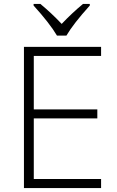

<svg xmlns="http://www.w3.org/2000/svg" viewBox="-20 -951 592 971"><path d="M491.2 0H101.1V-713.9H491.2V-668H150.9V-397.9H472.2V-352.1H150.9V-45.9H491.2ZM149.9 -931.2H184.1Q239.7 -885.3 292 -830.1Q344.7 -885.7 399.9 -931.2H434.1V-922.9Q351.1 -831.1 315.9 -771H268.1Q231 -833.5 149.9 -922.9Z"/></svg>

Font: OpenSans-Light
Style: Regular
Weight: 300
Foundry: Ascender Corporation
Version: Version 1.10